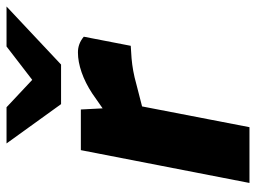

<svg xmlns="http://www.w3.org/2000/svg" viewBox="-118 -666 784 588"><g transform="rotate(-90 274.0 -372.0)"><path d="M7.7 0 108.2 -516.4H232.7L237.6 -422L200.7 -425L281.6 -481.4Q314.1 -502.8 346.6 -514.1Q379.2 -525.3 406.7 -525.3Q433.7 -525.8 455.6 -507.4L427.7 -363.6Q408.2 -362.6 389.5 -361.1Q370.7 -359.5 351.2 -356Q331.6 -352.5 308.6 -346L242.1 -328.9L178.5 0ZM249.1 -577 299.5 -646.9 425.7 -744H548.1L370.3 -577ZM249.1 -577 128.7 -744H239.6L344.2 -645.8L370.3 -577Z"/></g></svg>

Font: REM Medium
Style: Italic
Weight: 500
Italic angle: -11°
Designer: Octavio Pardo
Foundry: Ashler Design
Version: Version 1.005;gftools[0.9.28]